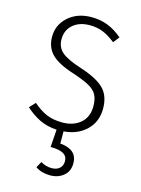

<svg xmlns="http://www.w3.org/2000/svg" viewBox="-115 -598 648 885"><g transform="rotate(15 209.0 -155.0)"><path d="M221 10V68Q303 75 303 141Q303 179 277 200.5Q251 222 213 222Q172 222 143 202L159 173Q183 188 212 188Q234 188 248.5 176Q263 164 263 141Q263 118 243.5 106.5Q224 95 182 95L188 11Q141 8 105.5 -9.5Q70 -27 38 -56L64 -84Q97 -55 129 -41.5Q161 -28 204 -28Q257 -28 290.5 -56.5Q324 -85 324 -137Q324 -170 313 -191Q302 -212 275 -227Q248 -242 197 -259Q121 -283 89 -315Q57 -347 57 -398Q57 -456 100.5 -494Q144 -532 210 -532Q253 -532 288.5 -518Q324 -504 358 -475L335 -446Q304 -471 275.5 -482.5Q247 -494 212 -494Q163 -494 132.5 -468Q102 -442 102 -398Q102 -360 128.5 -337Q155 -314 221 -293Q302 -267 336 -233Q370 -199 370 -138Q370 -75 328.5 -35Q287 5 221 10Z"/></g></svg>

Font: Fira Sans Condensed ExtraLight
Style: Regular
Weight: 275
Width: 3
Designer: Carrois Corporate & Edenspiekermann AG
Foundry: Carrois Corporate GbR & Edenspiekermann AG
Version: Version 4.203